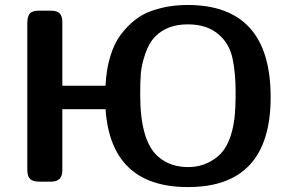

<svg xmlns="http://www.w3.org/2000/svg" viewBox="-20 -737 1180 779"><path d="M90.8 -47.9V-644Q90.8 -669.9 100.8 -681.9Q110.8 -693.8 139.2 -693.8H185.1Q211.9 -693.8 222.4 -682.4Q232.9 -670.9 232.9 -648.9V-389.2H408.2Q411.1 -455.1 427.5 -508.5Q443.8 -562 470 -596.4Q496.1 -630.9 527.1 -655.5Q558.1 -680.2 595.9 -693.1Q633.8 -706.1 668.5 -711.4Q703.1 -716.8 741.2 -716.8Q1078.1 -716.8 1078.1 -342.8Q1078.1 22.5 742.2 22Q430.2 22 408.2 -293.9H232.9V-44.9Q232.9 0 187 0H140.1Q112.3 0 101.6 -11.5Q90.8 -22.9 90.8 -47.9ZM548.8 -353Q548.8 -164.1 622.1 -101.1Q670.9 -59.1 743.2 -59.1Q812 -59.1 864.5 -103Q917 -147 931.2 -255.9Q936 -296.9 936 -361.8Q936 -442.9 923.1 -501.5Q910.2 -560.1 868.2 -596.2Q821.3 -638.2 742.2 -638.2Q659.2 -638.2 610.8 -589.8Q584 -563 569.1 -518.1Q554.2 -473.1 551.5 -440.2Q548.8 -407.2 548.8 -358.9Z"/></svg>

Font: CMU Sans Serif
Style: Bold
Weight: 700
Version: Version 0.7.0